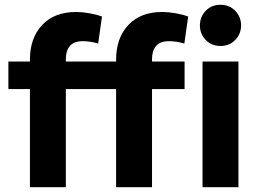

<svg xmlns="http://www.w3.org/2000/svg" viewBox="-20 -782 1091 802"><path d="M15 -410V-525H105V-533Q105 -623 156 -677.5Q207 -732 298 -732Q322 -732 351.5 -727Q381 -722 406 -713L390 -600Q374 -605 357.5 -607.5Q341 -610 326 -610Q289 -610 272 -590Q255 -570 255 -535V-525H465V-533Q465 -623 516 -677.5Q567 -732 658 -732Q682 -732 711.5 -727Q741 -722 766 -713L750 -600Q734 -605 717.5 -607.5Q701 -610 686 -610Q649 -610 632 -590Q615 -570 615 -535V-525H751V-410H615V0H465V-410H255V0H105V-410ZM815 -676Q815 -711 839 -736.5Q863 -762 901 -762Q939 -762 963 -736.5Q987 -711 987 -676Q987 -641 963 -615.5Q939 -590 901 -590Q863 -590 839 -615.5Q815 -641 815 -676ZM826 0V-525H976V0Z"/></svg>

Font: Radio Canada
Style: Bold
Weight: 700
Designer: Charles Daoud, Etienne Aubert Bonn, Alexandre Saumier Demers, Jacques Le Bailly
Foundry: Radio-Canada
Version: Version 2.104; ttfautohint (v1.8.4.7-5d5b);gftools[0.9.28.de